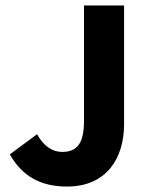

<svg xmlns="http://www.w3.org/2000/svg" viewBox="-20 -672 549 704"><path d="M16 -106C61 -27 127 12 226 12C370 12 435 -91 435 -217V-652H288V-229C288 -142 260 -115 207 -115C174 -115 140 -135 116 -180Z"/></svg>

Font: Cambridge Sans Bold
Style: Regular
Weight: 700
Version: Version 2.020;PS 002.020;hotconv 1.0.88;makeotf.lib2.5.64775